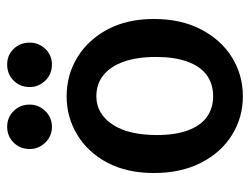

<svg xmlns="http://www.w3.org/2000/svg" viewBox="-101 -593 698 536"><g transform="rotate(-90 248.0 -325.0)"><path d="M247 4Q188 4 139 -26.5Q90 -57 61.5 -113Q33 -169 33 -244Q33 -320 62 -374.5Q91 -429 140 -458.5Q189 -488 247 -488Q307 -488 356 -458Q405 -428 434 -373.5Q463 -319 463 -244Q463 -169 434 -113Q405 -57 356 -26.5Q307 4 247 4ZM247 -79Q282 -79 306.5 -97Q331 -115 344 -151Q357 -187 357 -238Q357 -291 344 -328Q331 -365 306.5 -385Q282 -405 247 -405Q222 -405 202 -393Q182 -381 167.5 -358.5Q153 -336 146 -305Q139 -274 139 -236Q139 -185 152 -149.5Q165 -114 189.5 -96.5Q214 -79 247 -79ZM336 -529Q309 -529 291 -547.5Q273 -566 273 -591Q273 -618 291 -636Q309 -654 336 -654Q362 -654 379.5 -636Q397 -618 397 -591Q397 -566 379.5 -547.5Q362 -529 336 -529ZM162 -529Q136 -529 118 -547.5Q100 -566 100 -591Q100 -618 118 -636Q136 -654 162 -654Q188 -654 206 -636Q224 -618 224 -591Q224 -566 206 -547.5Q188 -529 162 -529Z"/></g></svg>

Font: Kreon Medium
Style: Regular
Weight: 500
Version: Version 2.002